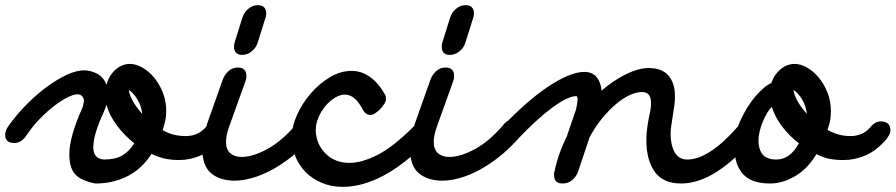

<svg xmlns="http://www.w3.org/2000/svg" viewBox="-62 -667 3475 745"><path d="M459 -111Q420 -142 391 -181Q362 -220 351 -261Q349 -254 346.5 -247Q344 -240 341 -233Q300 -145 300 -96Q300 -51 341 -48Q385 -48 412 -63.5Q439 -79 459 -111ZM41 -142Q21 -112 -6 -112Q-42 -112 -42 -144Q-42 -159 -30 -177Q1 -221 40 -260.5Q79 -300 119 -329.5Q159 -359 196.5 -376.5Q234 -394 264 -394Q290 -394 315 -381Q340 -368 351 -338Q361 -374 386 -396.5Q411 -419 443 -419Q465 -419 490 -405Q515 -391 535.5 -366.5Q556 -342 569.5 -308.5Q583 -275 583 -236Q583 -216 579.5 -199.5Q576 -183 569 -162Q592 -149 614 -144Q636 -139 659 -139Q706 -139 736 -173L735 -172Q754 -196 777 -196Q794 -196 804 -187.5Q814 -179 814 -161Q814 -152 809.5 -144Q805 -136 797 -125Q759 -82 717.5 -64Q676 -46 632 -46Q604 -46 578 -51.5Q552 -57 526 -70Q489 -12 433 16.5Q377 45 308 45Q251 34 229 8.5Q207 -17 207 -68Q207 -135 256 -245Q260 -254 261.5 -262Q263 -270 264 -277Q263 -287 256.5 -294Q250 -301 239 -301Q224 -301 200.5 -289.5Q177 -278 149.5 -257Q122 -236 93.5 -207Q65 -178 41 -142ZM487 -178Q489 -186 490 -193.5Q491 -201 491 -209Q491 -213 491 -217Q491 -221 490 -225Q506 -207 526 -192ZM438 -318Q427 -325 421 -325H417Q399 -325 392.5 -339.5Q386 -354 398 -367Q395 -364 395 -362L442 -344Q438 -336 438 -326ZM438 -318Q440 -298 454.5 -273Q469 -248 490 -225Q486 -258 470.5 -282.5Q455 -307 438 -318Z M1085 -183Q1105 -206 1129 -206Q1164 -206 1164 -171Q1164 -155 1149 -136Q1112 -93 1072 -61Q1032 -29 993 -8Q954 13 917 23.5Q880 34 849 34Q792 34 757.5 5.5Q723 -23 723 -90Q723 -133 741 -183L740 -182Q756 -227 771.5 -271Q787 -315 803 -360Q809 -376 824 -390.5Q839 -405 861 -405Q894 -405 894 -372Q894 -367 893.5 -363Q893 -359 890 -353L892 -356Q876 -311 860 -267Q844 -223 828 -178Q815 -143 815 -116Q815 -87 831.5 -72.5Q848 -58 875 -58Q919 -58 975 -88.5Q1031 -119 1085 -182ZM879 -600V-599Q884 -618 901 -632.5Q918 -647 938 -647Q971 -647 971 -614Q971 -612 970.5 -609.5Q970 -607 970 -604L938 -502Q932 -482 915 -468Q898 -454 878 -454Q846 -454 846 -486Q846 -490 846.5 -494.5Q847 -499 850 -505L848 -501Z M1435 -285Q1435 -284 1435.5 -283.5Q1436 -283 1436 -282Q1436 -275 1429.5 -264.5Q1423 -254 1414 -244.5Q1405 -235 1394.5 -228Q1384 -221 1376 -221Q1357 -221 1346 -241Q1316 -300 1276 -300Q1258 -300 1238 -288Q1218 -276 1201.5 -256.5Q1185 -237 1174 -212Q1163 -187 1163 -161Q1165 -107 1201.5 -71Q1238 -35 1294 -35Q1342 -35 1403 -66Q1464 -97 1543 -176Q1562 -195 1583 -195Q1618 -195 1618 -161Q1618 -150 1613 -141Q1608 -132 1599 -121Q1508 -29 1426 14.5Q1344 58 1268 58Q1223 58 1186.5 42.5Q1150 27 1124 1Q1098 -25 1084 -60.5Q1070 -96 1070 -135Q1070 -175 1090 -220Q1110 -265 1143 -303.5Q1176 -342 1217.5 -367Q1259 -392 1302 -392Q1381 -392 1435 -295Z M1891 -183Q1911 -206 1935 -206Q1970 -206 1970 -171Q1970 -155 1955 -136Q1918 -93 1878 -61Q1838 -29 1799 -8Q1760 13 1723 23.5Q1686 34 1655 34Q1598 34 1563.5 5.5Q1529 -23 1529 -90Q1529 -133 1547 -183L1546 -182Q1562 -227 1577.5 -271Q1593 -315 1609 -360Q1615 -376 1630 -390.5Q1645 -405 1667 -405Q1700 -405 1700 -372Q1700 -367 1699.5 -363Q1699 -359 1696 -353L1698 -356Q1682 -311 1666 -267Q1650 -223 1634 -178Q1621 -143 1621 -116Q1621 -87 1637.5 -72.5Q1654 -58 1681 -58Q1725 -58 1781 -88.5Q1837 -119 1891 -182ZM1685 -600V-599Q1690 -618 1707 -632.5Q1724 -647 1744 -647Q1777 -647 1777 -614Q1777 -612 1776.5 -609.5Q1776 -607 1776 -604L1744 -502Q1738 -482 1721 -468Q1704 -454 1684 -454Q1652 -454 1652 -486Q1652 -490 1652.5 -494.5Q1653 -499 1656 -505L1654 -501Z M1947 -126Q1926 -105 1907 -105Q1872 -105 1872 -140Q1872 -157 1887 -175Q1932 -223 1977 -262.5Q2022 -302 2063.5 -330Q2105 -358 2141.5 -373Q2178 -388 2205 -388Q2237 -388 2253.5 -367Q2270 -346 2272 -315Q2318 -355 2367 -379Q2416 -403 2455 -403Q2507 -403 2532 -373.5Q2557 -344 2557 -294Q2557 -273 2554 -253.5Q2551 -234 2548 -214Q2545 -195 2542.5 -178Q2540 -161 2540 -150Q2540 -104 2556 -76Q2572 -48 2605 -48Q2647 -48 2696.5 -80.5Q2746 -113 2800 -175Q2821 -200 2843 -200Q2860 -200 2870 -191.5Q2880 -183 2880 -165Q2880 -152 2863 -130Q2791 -47 2720 -1Q2649 45 2580 45Q2511 45 2478.5 -0.5Q2446 -46 2446 -124Q2446 -169 2461 -235Q2464 -250 2464 -268Q2464 -310 2429 -310Q2408 -310 2381.5 -298Q2355 -286 2327.5 -262.5Q2300 -239 2272.5 -205.5Q2245 -172 2223 -129L2225 -132Q2214 -100 2203 -66.5Q2192 -33 2181 -1Q2175 17 2159 31Q2143 45 2121 45Q2088 45 2088 13Q2088 10 2087.5 7.5Q2087 5 2089 1Q2103 -69 2140 -143L2138 -140Q2146 -165 2155 -189.5Q2164 -214 2172 -239V-237Q2175 -251 2177 -262Q2179 -273 2179 -282Q2179 -294 2174 -294Q2157 -294 2132 -281.5Q2107 -269 2077 -246.5Q2047 -224 2014 -193.5Q1981 -163 1947 -127Z M2954 -265Q2945 -264 2933 -252Q2931 -261 2929 -269.5Q2927 -278 2926 -287ZM3038 -111Q3000 -140 2972.5 -176.5Q2945 -213 2933 -252Q2923 -243 2914 -227.5Q2905 -212 2897.5 -194Q2890 -176 2885.5 -157Q2881 -138 2881 -121Q2881 -89 2896.5 -68.5Q2912 -48 2951 -48Q3003 -48 3038 -111ZM2869 -293Q2886 -312 2900 -324.5Q2914 -337 2931 -345Q2942 -378 2967 -398.5Q2992 -419 3022 -419Q3044 -419 3069 -405Q3094 -391 3114.5 -366.5Q3135 -342 3148.5 -308.5Q3162 -275 3162 -236Q3162 -217 3159.5 -202Q3157 -187 3149 -163Q3191 -139 3238 -139Q3285 -139 3315 -173L3314 -172Q3333 -196 3356 -196Q3373 -196 3383 -187.5Q3393 -179 3393 -161Q3393 -152 3388.5 -144Q3384 -136 3376 -125Q3338 -82 3296.5 -64Q3255 -46 3211 -46Q3183 -46 3158 -50.5Q3133 -55 3106 -69Q3071 -11 3022.5 17Q2974 45 2926 45Q2854 45 2821 8.5Q2788 -28 2788 -95Q2788 -151 2812.5 -203Q2837 -255 2869 -293ZM3066 -178Q3068 -186 3069 -193.5Q3070 -201 3070 -209Q3070 -213 3070 -217Q3070 -221 3069 -225Q3085 -207 3105 -192ZM3017 -318Q3006 -325 3000 -325H2996Q2978 -325 2971.5 -339.5Q2965 -354 2977 -367Q2974 -364 2974 -362L3021 -344Q3017 -336 3017 -326ZM3017 -318Q3019 -298 3033.5 -273Q3048 -248 3069 -225Q3065 -258 3049.5 -282.5Q3034 -307 3017 -318Z"/></svg>

Font: Discipuli Britannica Bold
Style: Regular
Weight: 700
Designer: Peter Wiegel
Foundry: Peter Wiegel
Version: Version 0.001 2009